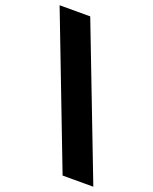

<svg xmlns="http://www.w3.org/2000/svg" viewBox="-149 -791 743 932"><g transform="rotate(20 222.5 -325.0)"><path d="M291 61 -5.4 -710.9H152.8L449.7 61Z"/></g></svg>

Font: Vazirmatn RD FD ExtraBold
Style: Regular
Weight: 800
Designer: Saber Rastikerdar
Foundry: Saber Rastikerdar
Version: Version 33.003